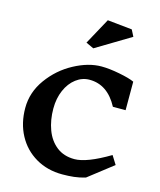

<svg xmlns="http://www.w3.org/2000/svg" viewBox="-160 -1253 1158 1386"><g transform="rotate(15 418.5 -560.0)"><path d="M762 -759V-546H667Q590 -691 455 -691Q400 -691 354 -656Q308 -621 281.5 -560Q255 -499 255 -423Q255 -337 281.5 -265.5Q308 -194 362 -151.5Q416 -109 496 -109Q587 -109 755 -209L795 -145L611 -2Q567 11 526.5 15.5Q486 20 440 20Q328 20 241 -31Q154 -82 106 -171.5Q58 -261 58 -375Q58 -492 130 -591.5Q202 -691 309 -748.5Q416 -806 513 -806Q571 -806 648.5 -791Q726 -776 762 -759ZM679 -1072 421 -917 363 -944 470 -1140 654 -1121Z"/></g></svg>

Font: InknutAntiqua
Style: Bold
Weight: 700
Designer: Claus Eggers Srensen
Foundry: Claus Eggers Srensen
Version: Version 1.000; ttfautohint (v1.2) -l 7 -r 28 -G 50 -x 13 -D 